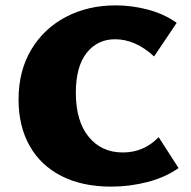

<svg xmlns="http://www.w3.org/2000/svg" viewBox="-20 -686 709 714"><path d="M49 -316Q49 -422 96 -501Q143 -580 225 -623Q307 -666 410 -666Q471 -666 531 -650Q591 -634 637 -601L553 -476Q484 -540 408 -540Q342 -540 302 -489Q262 -438 262 -341Q262 -236 309.5 -177.5Q357 -119 437 -119Q515 -119 570 -176L644 -61Q594 -26 528 -9Q462 8 393 8Q286 8 208.5 -31.5Q131 -71 90 -144Q49 -217 49 -316Z"/></svg>

Font: Ysabeau Heavy
Style: Regular
Weight: 800
Designer: Christian Thalmann (Catharsis Fonts)
Version: Version 0.003